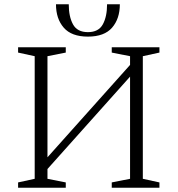

<svg xmlns="http://www.w3.org/2000/svg" viewBox="-20 -882 834 902"><path d="M65 0V-25L143 -42V-618L65 -635V-660H289V-635L203 -618V-143L591 -577V-618L505 -635V-660H729V-635L651 -618V-42L729 -25V0H505V-25L591 -42V-522L203 -88V-42L289 -25V0ZM393 -710Q316 -710 279.5 -752Q243 -794 243 -862H303Q303 -804 323 -767.5Q343 -731 393 -731Q443 -731 463 -767.5Q483 -804 483 -862H543Q543 -794 506.5 -752Q470 -710 393 -710Z"/></svg>

Font: Spectral ExtraLight
Style: Regular
Weight: 275
Designer: Jean-Baptiste Levee
Foundry: Production Type
Version: Version 2.001